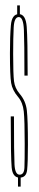

<svg xmlns="http://www.w3.org/2000/svg" viewBox="-20 -695 146 715"><path d="M44 -634V-675H54V-634ZM47 0V-40.5H57V0ZM53 -33.5Q27 -33.5 23.5 -71Q20 -108.5 20 -261.5H32Q32 -120.5 34 -82.5Q36 -44.5 53 -44.5Q70 -44.5 71 -71Q72 -97.5 72 -159.5Q72 -246.5 68.5 -280Q65 -313.5 47 -334.5Q26 -359 21.5 -386Q17 -413 17 -497.5Q17 -558.5 20.5 -600.5Q24 -642.5 50 -642.5Q76 -642.5 79.5 -595Q83 -547.5 83 -413.5H71Q71 -535.5 69 -583.5Q67 -631.5 50 -631.5Q33 -631.5 31 -593Q29 -554.5 29 -494.5Q29 -418.5 32.2 -392.5Q35.5 -366.5 53 -346Q76 -319.5 80 -283.8Q84 -248 84 -156.5Q84 -90.5 81 -62Q78 -33.5 53 -33.5Z"/></svg>

Font: Anybody UltraCondensed Thin
Style: Regular
Weight: 100
Width: 1
Designer: Tyler Finck
Foundry: Etcetera Type Company
Version: Version 1.110